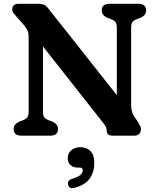

<svg xmlns="http://www.w3.org/2000/svg" viewBox="-20 -720 838 1019"><path d="M288 -35.5Q288 0 246.5 0H94Q52.5 0 52.5 -35.5Q52.5 -61 83 -75L100 -81Q116 -87 124 -96.5Q132 -106 132 -126.5V-522Q132 -546 125.5 -559.2Q119 -572.5 107 -587L68 -631Q57.5 -643 51.2 -651Q45 -659 45 -670.5Q45 -700 80 -700H181Q198.5 -700 211 -696Q223.5 -692 238 -673L600 -215V-573.5Q600 -594 592 -603.5Q584 -613 567.5 -619L550.5 -625Q520 -639 520 -664.5Q520 -700 561.5 -700H714Q755.5 -700 755.5 -664.5Q755.5 -639 725 -625L708 -619Q691 -613 683.5 -603.5Q676 -594 676 -573.5V-164Q676 -144.5 680 -129.5Q684 -114.5 692 -102L712 -73Q720.5 -59 724.2 -51Q728 -43 728 -33.5Q728 -18.5 718.5 -9.2Q709 0 692.5 0H577Q546 0 546 -28Q546 -40.5 539.5 -50.8Q533 -61 516.5 -82L208 -473.5V-126.5Q208 -106 215.8 -96.5Q223.5 -87 240.5 -81L257.5 -75Q288 -61 288 -35.5ZM394 169.5Q367.5 169.5 353.5 155.5Q339.5 141.5 339.5 119Q339.5 93 359 77Q378.5 61 406.5 61Q438.5 61 459.5 81.2Q480.5 101.5 480.5 143Q480.5 192.5 456.8 226.8Q433 261 377 276.5Q347.5 285 341.5 260Q336 237 363 229Q396 219 407.5 207.5Q419 196 419 183Q419 169.5 403.5 169.5Z"/></svg>

Font: Fraunces 9pt S100 SemiBold
Style: Regular
Weight: 600
Version: Version 1.000; ttfautohint (v1.8.3)